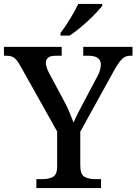

<svg xmlns="http://www.w3.org/2000/svg" viewBox="-24 -951 690 971"><path d="M160 0V-45H190Q221 -45 243 -56Q265 -67 265 -110V-286L80 -616Q64 -645 50 -657Q36 -669 9 -669H-4V-714H288V-669H256Q229 -669 218.5 -658.5Q208 -648 208 -633Q208 -620 213.5 -605.5Q219 -591 225 -580L299 -442Q316 -411 327.5 -382.5Q339 -354 348 -331Q357 -353 373 -384Q389 -415 406 -447L468 -564Q478 -582 482 -597.5Q486 -613 486 -624Q486 -669 424 -669H397V-714H646V-669H632Q610 -669 593 -652.5Q576 -636 551 -591L382 -285V-114Q382 -68 404 -56.5Q426 -45 457 -45H487V0ZM282 -784Q304 -813 330 -855Q356 -897 372 -931H493V-921Q480 -904 451.5 -875Q423 -846 389.5 -817.5Q356 -789 328 -771H282Z"/></svg>

Font: Noto Serif Bengali Medium
Style: Regular
Weight: 500
Designer: Juan Bruce, Universal Thirst, Indian Type Foundry and the Monotype Design Team.
Foundry: Monotype Imaging Inc.
Version: Version 2.003; ttfautohint (v1.8.4.7-5d5b)